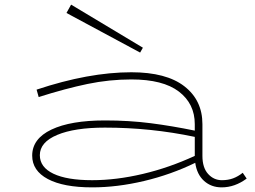

<svg xmlns="http://www.w3.org/2000/svg" viewBox="-20 -796 1102 829"><path d="M1045 -25Q994 13 937 13Q892 13 861 -15Q830 -43 823 -93Q718 -42 602 -14.5Q486 13 378 13Q254 13 186.5 -23Q119 -59 119 -124Q119 -197 202 -236.5Q285 -276 433 -276Q538 -276 631 -264Q724 -252 821 -232V-260Q821 -348 752.5 -400.5Q684 -453 547 -453Q452 -453 358 -433.5Q264 -414 147 -377L138 -409Q363 -484 547 -484Q698 -484 776 -423.5Q854 -363 854 -260V-123Q854 -72 878.5 -45Q903 -18 938 -18Q965 -18 986.5 -26Q1008 -34 1028 -50ZM821 -123V-205Q631 -245 433 -245Q302 -245 227 -213.5Q152 -182 152 -126Q152 -74 210.5 -46Q269 -18 378 -18Q482 -18 596.5 -45Q711 -72 821 -123ZM287 -776 267 -740 585 -569 597 -590Z"/></svg>

Font: BioRhyme Expanded ExtraLight
Style: Regular
Weight: 275
Width: 7
Designer: Aoife Mooney
Foundry: Aoife Mooney Type
Version: Version 1.001